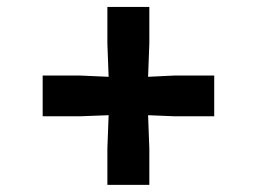

<svg xmlns="http://www.w3.org/2000/svg" viewBox="-20 -648 722 540"><path d="M282 -128V-230L285.5 -324L206 -321H100V-435.5H206L285.5 -432L282 -526V-628.5H400V-526L396.5 -432L470 -435.5H582.5V-321H470L396.5 -324L400 -230V-128Z"/></svg>

Font: Merriweather Sans
Style: Bold
Weight: 700
Designer: Eben Sorkin
Foundry: Eben Sorkin
Version: Version 1.008; ttfautohint (v1.7.19-72a1) -l 8 -r 50 -G 200 